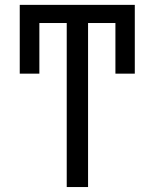

<svg xmlns="http://www.w3.org/2000/svg" viewBox="-20 -752 616 774"><path d="M335 -659.2V2H249V-659.2H138.7V-455.1H59.6V-732.4H523.4V-455.1H445.3V-659.2Z"/></svg>

Font: Nasu
Style: Regular
Weight: 400
Designer: Ryoko NISHIZUKA (kana &amp; ideographs); Paul D. Hunt (Latin, Greek &amp; Cyrillic); Wenlong ZHANG (bopomofo); Sandoll C
Version: Version 2014.1215